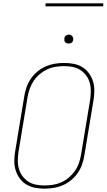

<svg xmlns="http://www.w3.org/2000/svg" viewBox="-20 -1119 640 1147"><path d="M246 8Q216 8 188 2.5Q160 -3 136.5 -17.5Q113 -32 97 -54.5Q81 -77 73 -103.5Q65 -130 65.5 -159.5Q66 -189 71 -218L125 -544Q129 -571 138.5 -598Q148 -625 164.5 -649Q181 -673 204 -692Q227 -711 253.5 -722.5Q280 -734 308 -738.5Q336 -743 363 -743Q393 -743 421 -737.5Q449 -732 472.5 -717.5Q496 -703 512 -680.5Q528 -658 536 -631.5Q544 -605 543.5 -575.5Q543 -546 538 -517L484 -191Q480 -164 470.5 -137Q461 -110 444.5 -86Q428 -62 405 -43Q382 -24 355.5 -12.5Q329 -1 301 3.5Q273 8 246 8ZM247 -11Q271 -11 296.5 -15Q322 -19 346.5 -30Q371 -41 391.5 -58.5Q412 -76 427.5 -98Q443 -120 451.5 -145Q460 -170 464 -194L518 -520Q522 -546 522.5 -572.5Q523 -599 516.5 -623Q510 -647 495.5 -667Q481 -687 460.5 -700.5Q440 -714 415 -719Q390 -724 363 -724Q339 -724 313 -720Q287 -716 263 -705Q239 -694 218 -676.5Q197 -659 182 -637Q167 -615 158 -590Q149 -565 145 -541L91 -215Q87 -189 86.5 -162.5Q86 -136 92.5 -112Q99 -88 113.5 -68Q128 -48 148.5 -34.5Q169 -21 194.5 -16Q220 -11 247 -11ZM390 -859Q384 -859 378.5 -861Q373 -863 369 -867.5Q365 -872 364.5 -878.5Q364 -885 365 -891Q365 -896 367.5 -900Q370 -904 374 -906.5Q378 -909 382 -910.5Q386 -912 391 -912Q397 -912 402.5 -909.5Q408 -907 412 -902.5Q416 -898 417 -891.5Q418 -885 417 -879Q416 -874 413.5 -870Q411 -866 407.5 -863.5Q404 -861 399.5 -860Q395 -859 390 -859ZM597 -1081H252V-1099H597Z"/></svg>

Font: Iosevka Aile Thin Oblique
Style: Regular
Weight: 100
Italic angle: -9°
Designer: Belleve Invis
Foundry: Belleve Invis
Version: Version 31.1.0; ttfautohint (v1.8.4)